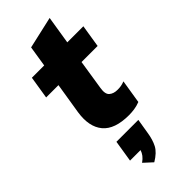

<svg xmlns="http://www.w3.org/2000/svg" viewBox="-303 -714 1047 1047"><g transform="rotate(-45 220.5 -190.0)"><path d="M23 0ZM275 11Q165 11 119.5 -43.5Q74 -98 89 -197L118 -377H23L44 -508H139L158 -628L343 -670L317 -508H441L420 -377H296L269 -204Q262 -162 280 -146.5Q298 -131 328 -131Q344 -131 355.5 -133Q367 -135 383 -141L361 -4Q338 5 316 8Q294 11 275 11ZM190 290 141 245Q159 232 169 219Q179 206 184 190H103L123 65H292L278 150Q271 197 254 229.5Q237 262 190 290Z"/></g></svg>

Font: Winston ExtraBold
Style: Italic
Weight: 800
Italic angle: -9°
Designer: Original fonts by Vernon Adams / Changes by Cristiano Sobral
Foundry: Original fonts by Vernon Adams / Changes by Cristiano Sobral
Version: Version 2.503;July 17, 2020;FontCreator 13.0.0.2655 64-bit